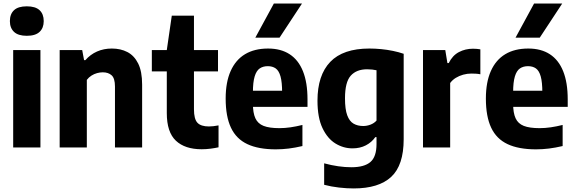

<svg xmlns="http://www.w3.org/2000/svg" viewBox="-20 -828 3232 1078"><path d="M54 0V-547H207V0ZM130.5 -627Q82 -627 58.8 -649Q35.5 -671 35.5 -709.5Q35.5 -749 58.8 -770.8Q82 -792.5 130.5 -792.5Q179 -792.5 202.2 -770.8Q225.5 -749 225.5 -709.5Q225.5 -671 202.2 -649Q179 -627 130.5 -627Z M315 0V-547H441.5L452 -490.5H459.5Q487 -522 524.8 -538.8Q562.5 -555.5 608 -555.5Q657 -555.5 695.2 -535.8Q733.5 -516 755.8 -471.5Q778 -427 778 -352.5V0H625.5V-342Q625.5 -388 607 -405Q588.5 -422 557 -422Q541.5 -422 525 -417.5Q508.5 -413 493.5 -403.5Q478.5 -394 467.5 -379.5V0Z M1112.5 10Q1018.5 10 967.5 -38Q916.5 -86 916.5 -193V-547L944.5 -740H1069V-214.5Q1069 -159.5 1088.5 -138.8Q1108 -118 1153 -118Q1165 -118 1178.2 -119.5Q1191.5 -121 1207 -124V-1Q1187 3.5 1162 6.8Q1137 10 1112.5 10ZM832.5 -427V-547H1204V-427Z M1528.5 10.5Q1431 10.5 1368.8 -18.8Q1306.5 -48 1276.8 -111Q1247 -174 1247 -274.5Q1247 -366.5 1275 -429.2Q1303 -492 1356 -523.8Q1409 -555.5 1485 -555.5Q1557 -555.5 1606.2 -523.5Q1655.5 -491.5 1681 -428Q1706.5 -364.5 1706.5 -270V-228H1345.5V-318.5H1587.5L1564 -309Q1564 -366.5 1555 -398.8Q1546 -431 1528 -443.8Q1510 -456.5 1483.5 -456.5Q1457 -456.5 1438.2 -443.8Q1419.5 -431 1409.8 -398.8Q1400 -366.5 1400 -309.5V-245.5Q1400 -194 1413.8 -164Q1427.5 -134 1459.8 -121.2Q1492 -108.5 1548.5 -108.5Q1579 -108.5 1611.5 -113.2Q1644 -118 1678 -126.5V-8Q1637.5 1.5 1601.2 6Q1565 10.5 1528.5 10.5ZM1413.5 -616.5 1517.5 -808H1675.5L1549.5 -616.5Z M1965.5 230Q1927 230 1883.2 225Q1839.5 220 1800 209.5V89Q1840.5 100 1879 105.5Q1917.5 111 1953 111Q2025.5 111 2059.8 81.5Q2094 52 2094 -19.5V-58H2087Q2067 -29 2034.2 -12Q2001.5 5 1959 5Q1908 5 1863.2 -22.5Q1818.5 -50 1790.5 -109Q1762.5 -168 1762.5 -263Q1762.5 -405.5 1834.2 -480.5Q1906 -555.5 2054 -555.5Q2086 -555.5 2120 -552.2Q2154 -549 2186.5 -542.2Q2219 -535.5 2246.5 -526V-46.5Q2246.5 100 2176.5 165Q2106.5 230 1965.5 230ZM2019.5 -120.5Q2040 -120.5 2060.2 -128.2Q2080.5 -136 2094 -151V-433.5Q2083.5 -436 2069.5 -437.5Q2055.5 -439 2041 -439Q1981.5 -439 1949.2 -403Q1917 -367 1917 -276Q1917 -214.5 1929.5 -180.8Q1942 -147 1965 -133.8Q1988 -120.5 2019.5 -120.5Z M2355 0V-547H2480L2492 -474H2499.5Q2520.5 -516.5 2556.5 -535.5Q2592.5 -554.5 2636 -554.5Q2647 -554.5 2657.8 -553.5Q2668.5 -552.5 2677 -551V-411Q2665 -413.5 2651.8 -414.2Q2638.5 -415 2626.5 -415Q2603.5 -415 2580.8 -408.8Q2558 -402.5 2539 -390.8Q2520 -379 2507.5 -362V0Z M2989.5 10.5Q2892 10.5 2829.8 -18.8Q2767.5 -48 2737.8 -111Q2708 -174 2708 -274.5Q2708 -366.5 2736 -429.2Q2764 -492 2817 -523.8Q2870 -555.5 2946 -555.5Q3018 -555.5 3067.2 -523.5Q3116.5 -491.5 3142 -428Q3167.5 -364.5 3167.5 -270V-228H2806.5V-318.5H3048.5L3025 -309Q3025 -366.5 3016 -398.8Q3007 -431 2989 -443.8Q2971 -456.5 2944.5 -456.5Q2918 -456.5 2899.2 -443.8Q2880.5 -431 2870.8 -398.8Q2861 -366.5 2861 -309.5V-245.5Q2861 -194 2874.8 -164Q2888.5 -134 2920.8 -121.2Q2953 -108.5 3009.5 -108.5Q3040 -108.5 3072.5 -113.2Q3105 -118 3139 -126.5V-8Q3098.5 1.5 3062.2 6Q3026 10.5 2989.5 10.5ZM2874.5 -616.5 2978.5 -808H3136.5L3010.5 -616.5Z"/></svg>

Font: Encode Sans SemiCondensed
Style: Bold
Weight: 700
Width: 4
Designer: Multiple Designers
Foundry: Impallari Type
Version: Version 3.002